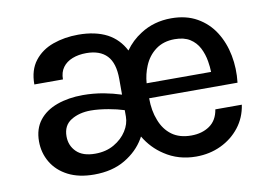

<svg xmlns="http://www.w3.org/2000/svg" viewBox="-62 -599 991 707"><g transform="rotate(-10 434.0 -245.0)"><path d="M726.5 -284Q726 -303.5 722.5 -324Q718 -351.5 706 -374.8Q694 -398 672 -412Q650 -426 615 -426Q573 -426 544 -404.5Q515 -383 500.5 -347.5Q488 -317.5 485.5 -284ZM440.5 -414.5Q465 -449 500 -471Q550.5 -504 616 -504Q671.5 -504 712.2 -480.8Q753 -457.5 777.8 -418.2Q802.5 -379 812 -329.8Q821.5 -280.5 815.5 -228H485Q485 -181 499.5 -145Q513.5 -108 542 -87Q570.5 -66 614.5 -66Q655 -66 683.2 -85.5Q711.5 -105 718 -145.5H817Q810 -98 782 -62.2Q754 -26.5 711.8 -6.5Q669.5 13.5 619 13.5Q552.5 13.5 501 -21Q458 -49 431 -94.5Q428.5 -90.5 426.5 -86.5Q401 -43 353.2 -14.8Q305.5 13.5 237.5 13.5Q180.5 13.5 140.2 -7.2Q100 -28 79 -63.5Q58 -99 58 -142Q58 -188.5 82.2 -219.8Q106.5 -251 149.5 -266.5Q192.5 -282 246.5 -282Q285 -282 324 -275Q358 -268.5 389 -258.5V-317Q389 -376.5 362.8 -404.2Q336.5 -432 285.5 -432Q256.5 -432 233.5 -423Q210.5 -414 197.5 -396.2Q184.5 -378.5 184.5 -351.5H77.5Q77.5 -405.5 103.8 -439.2Q130 -473 173.5 -488.5Q217 -504 268 -504Q332 -504 376 -481Q418 -458.5 440.5 -414.5ZM389 -200.5Q362.5 -209 331 -214.5Q293.5 -221 265.5 -221Q222 -221 191.5 -202.2Q161 -183.5 161 -142.5Q161 -108 184.5 -84.8Q208 -61.5 254.5 -61.5Q295 -61.5 325.2 -79Q355.5 -96.5 372.2 -122.8Q389 -149 389 -176.5Z"/></g></svg>

Font: Betinya Sans Medium
Style: Regular
Weight: 500
Designer: Jonathan Pinhorn
Version: Version 2.001;December 9, 2019;FontCreator 12.0.0.2547 64-bi